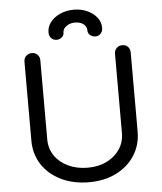

<svg xmlns="http://www.w3.org/2000/svg" viewBox="-65 -1073 966 1145"><g transform="rotate(-5 418.0 -500.5)"><path d="M422 16Q328 16 255 -19.5Q182 -55 141 -117.5Q100 -180 100 -261V-733Q100 -754 113.5 -767.5Q127 -781 148 -781Q169 -781 182 -767.5Q195 -754 195 -733V-261Q195 -205 224 -162.5Q253 -120 304.5 -95.5Q356 -71 422 -71Q486 -71 535.5 -95.5Q585 -120 613.5 -162.5Q642 -205 642 -261V-733Q642 -754 655.5 -767.5Q669 -781 689 -781Q711 -781 723.5 -767.5Q736 -754 736 -733V-261Q736 -180 696 -117.5Q656 -55 585 -19.5Q514 16 422 16ZM303 -847Q283 -847 270.5 -860.5Q258 -874 258 -895Q258 -929 279.5 -956.5Q301 -984 338 -1000.5Q375 -1017 419 -1017Q463 -1017 499 -1001Q535 -985 557 -957.5Q579 -930 579 -894Q579 -874 567 -860.5Q555 -847 535 -847Q517 -847 503.5 -858Q490 -869 490 -887Q490 -910 471 -925Q452 -940 419 -940Q391 -940 369 -924.5Q347 -909 347 -887Q347 -869 333.5 -858Q320 -847 303 -847Z"/></g></svg>

Font: Comfortaa SemiBold
Style: Regular
Weight: 600
Designer: Johan Aakerlund
Foundry: Johan Aakerlund
Version: Version 3.104; ttfautohint (v1.8.1.43-b0c9)